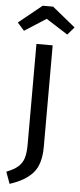

<svg xmlns="http://www.w3.org/2000/svg" viewBox="-71 -948 466 1119"><g transform="rotate(5 162.0 -388.5)"><path d="M210 -96Q210 6 165.5 57Q121 108 30 137L5 68Q51 50 74 29Q97 8 106 -22Q115 -52 115 -100V-689H210ZM-4 -804 132 -914H193L328 -804L289 -759L162 -840L36 -759Z"/></g></svg>

Font: Fira Sans
Style: Regular
Weight: 400
Designer: bBox Type GmbH & Carrois Corporate GbR & Edenspiekermann AG
Foundry: bBox Type GmbH & Carrois Corporate GbR & Edenspiekermann AG
Version: Version 4.301